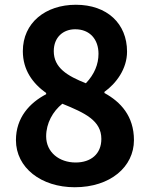

<svg xmlns="http://www.w3.org/2000/svg" viewBox="-20 -773 629 807"><path d="M294 14C444 14 543 -72 543 -184C543 -285 487 -345 419 -382V-387C468 -422 514 -483 514 -556C514 -674 430 -753 299 -753C171 -753 76 -677 76 -558C76 -479 117 -423 174 -382V-377C105 -341 47 -279 47 -184C47 -68 153 14 294 14ZM341 -423C263 -454 206 -488 206 -558C206 -617 246 -650 296 -650C358 -650 394 -607 394 -547C394 -503 377 -461 341 -423ZM298 -90C229 -90 174 -133 174 -200C174 -255 202 -305 242 -337C338 -298 406 -266 406 -189C406 -125 361 -90 298 -90Z"/></svg>

Font: Source Han Sans JP
Style: Bold
Weight: 700
Designer: Ryoko NISHIZUKA 西塚涼子 (kana, bopomofo & ideographs); Paul D. Hunt (Latin, Greek & Cyrillic); Sandoll Communications 산돌커뮤니
Foundry: Adobe
Version: Version 2.002;hotconv 1.0.116;makeotfexe 2.5.65601